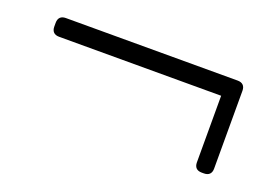

<svg xmlns="http://www.w3.org/2000/svg" viewBox="-51 -542 680 482"><g transform="rotate(20 289.5 -301.0)"><path d="M38 -405V-395C38 -382 45 -375 58 -375H491V-197C491 -184 498 -177 511 -177H517C530 -177 537 -184 537 -197V-405C537 -418 530 -425 517 -425H58C45 -425 38 -418 38 -405Z"/></g></svg>

Font: 寒蝉锦书宋
Style: Regular
Weight: 400
Designer: 寒蝉锦书宋{Warren} 思源宋体{Ryoko NISHIZUKA 西塚涼子 (kana & ideographs); Frank Grießhammer (Latin, Greek & Cyrillic); Wenlong ZHANG 
Foundry: Adobe & ChillType
Version: Version 2.000;Glyphs 3.1.1 (3135)